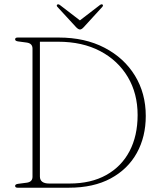

<svg xmlns="http://www.w3.org/2000/svg" viewBox="-20 -875 746 895"><path d="M50.5 -8.5Q50.5 -16 63.5 -18L105.5 -23.5Q131.5 -27.5 131.5 -51V-648.5Q131.5 -672.5 105 -676.5L64 -682Q50.5 -684 50.5 -691.5Q50.5 -700 62 -700H254Q376 -700 467.2 -652.5Q558.5 -605 609 -522.5Q659.5 -440 659.5 -334.5Q659.5 -237.5 617.8 -162Q576 -86.5 496 -43.2Q416 0 301 0H62Q50.5 0 50.5 -8.5ZM304 -19.5Q404 -19.5 475 -59Q546 -98.5 583.8 -170.2Q621.5 -242 621.5 -339Q621.5 -439 575.8 -516Q530 -593 447 -636.8Q364 -680.5 251 -680.5H166V-52.5Q166 -19.5 209.5 -19.5ZM370.5 -748.5Q360.5 -737.5 353 -737.5Q345 -737.5 334.5 -748.5L248 -842.5Q241.5 -849.5 247.5 -854Q252 -857 260 -851L352.5 -780L445 -851Q453 -857 457.5 -854Q463 -850 456.5 -842.5Z"/></svg>

Font: Fraunces 72pt Soft Thin
Style: Regular
Weight: 100
Version: Version 1.000;[b76b70a41]